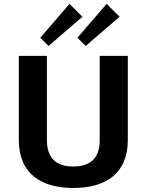

<svg xmlns="http://www.w3.org/2000/svg" viewBox="-20 -932 740 969"><path d="M583.3 -847.5 518.3 -912.5 370.8 -741.7 412.5 -700ZM395.8 -847.5 330.8 -912.5 183.3 -741.7 225 -700ZM75 -650V-225C75 -54.2 189.2 16.7 350 16.7C510.8 16.7 625 -54.2 625 -225V-650H483.3V-225C483.3 -125.8 427.5 -91.7 350 -91.7C272.5 -91.7 216.7 -125.8 216.7 -225V-650Z"/></svg>

Font: BoonHome
Style: Bold
Weight: 700
Designer: Sungsit Sawaiwan
Foundry: Sungsit Sawaiwan
Version: Version 0.2